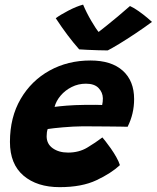

<svg xmlns="http://www.w3.org/2000/svg" viewBox="-20 -788 662 811"><path d="M486.5 -90.5Q449.5 -56 387.5 -26.8Q325.5 2.5 232 2.5Q136.5 2.5 79.2 -46.2Q22 -95 22 -188.5Q22 -292.5 67.2 -370Q112.5 -447.5 189.5 -490Q266.5 -532.5 362 -532.5Q450.5 -532.5 498.5 -489.5Q546.5 -446.5 546.5 -369.5Q546.5 -307 519 -252.5Q512.5 -253 487.8 -253.2Q463 -253.5 431.8 -253.8Q400.5 -254 372.5 -254.2Q344.5 -254.5 331 -254.5Q288.5 -254 246 -250.2Q203.5 -246.5 181.5 -243Q177 -231 177 -212.5Q177 -180 202.8 -161.8Q228.5 -143.5 267.5 -143.5Q313.5 -143.5 348.5 -164.5Q383.5 -185.5 412.5 -207.5Q415 -205 425 -192.2Q435 -179.5 447.8 -161.5Q460.5 -143.5 471.2 -124.5Q482 -105.5 486.5 -90.5ZM210.5 -336.5Q228 -339 261.8 -341.8Q295.5 -344.5 338 -345Q362.5 -345.5 384 -345.2Q405.5 -345 411.5 -344.5Q413 -351 413.8 -358.2Q414.5 -365.5 414.5 -373Q414 -397.5 396.5 -416Q379 -434.5 343 -434.5Q310.5 -434.5 282.8 -420.5Q255 -406.5 236 -384Q217 -361.5 210.5 -336.5ZM529 -762.5Q545 -755.5 565.5 -741Q586 -726.5 602.2 -712.8Q618.5 -699 622 -695.5Q589.5 -671.5 552 -646.5Q514.5 -621.5 482.8 -602.2Q451 -583 435 -575Q418 -575 394.8 -575.8Q371.5 -576.5 349.8 -577.5Q328 -578.5 314.5 -579.5Q266 -634 215.5 -711Q234 -725 268.5 -743Q303 -761 331 -768.5Q346 -733 365.8 -699.5Q385.5 -666 396.5 -653Q407.5 -661.5 429.5 -679Q451.5 -696.5 477.8 -718.5Q504 -740.5 529 -762.5Z"/></svg>

Font: Grandstander
Style: Bold Italic
Weight: 700
Italic angle: -15°
Designer: Tyler Finck
Foundry: Etcetera Type Co
Version: Version 1.200; ttfautohint (v1.8.3)